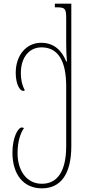

<svg xmlns="http://www.w3.org/2000/svg" viewBox="-20 -780 491 1050"><path d="M209 250C310 250 370 175 370 19V-760H280V-740H288C335 -740 342 -734 342 -680V-544C342 -511 343 -477 346 -444H342C318 -504 275 -546 205 -546C123 -546 66 -477 66 -382C66 -319 89 -283 106 -283C109 -283 112 -284 116 -286C98 -318 94 -354 94 -380C94 -469 142 -521 207 -521C298 -521 342 -446 342 -308V19C342 155 295 225 209 225C124 225 76 151 76 58C76 -6 92 -53 111 -79C108 -81 105 -83 100 -83C77 -83 48 -25 48 54C48 175 109 250 209 250Z"/></svg>

Font: Noto Serif Georgian Condensed Thin
Style: Regular
Weight: 100
Width: 3
Designer: Monotype Design Team, Akaki Razmadze
Foundry: Google LLC
Version: Version 2.003